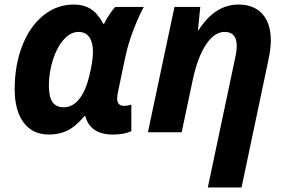

<svg xmlns="http://www.w3.org/2000/svg" viewBox="-20 -576 1250 836"><path d="M433.1 -472.2Q442.4 -492.2 456.8 -513.4Q471.2 -534.7 481.9 -545.9H606Q584 -505.4 561.3 -446.5Q538.6 -387.7 525.9 -329.1L493.2 -172.9Q490.2 -158.2 490.2 -147Q490.2 -115.2 520 -115.2Q537.6 -115.2 551.8 -121.1V-4.9Q521 9.8 471.2 9.8Q373 9.8 351.1 -70.8H348.1Q308.6 -24.4 273.2 -7.3Q237.8 9.8 192.9 9.8Q122.1 9.8 83 -42.2Q43.9 -94.2 43.9 -188Q43.9 -291.5 76.7 -376.2Q109.4 -460.9 168.5 -508.5Q227.5 -556.2 300.8 -556.2Q344.2 -556.2 374.8 -537.1Q405.3 -518.1 430.2 -472.2ZM257.8 -108.9Q295.4 -108.9 323.7 -143.3Q352.1 -177.7 368.4 -243.4Q384.8 -309.1 384.8 -351.1Q384.8 -390.1 369.1 -413.6Q353.5 -437 321.8 -437Q287.1 -437 257.6 -403.8Q228 -370.6 210.4 -315.7Q192.9 -260.7 192.9 -202.1Q192.9 -153.8 208.7 -131.3Q224.6 -108.9 257.8 -108.9Z M1031.7 240.2H884.8L1002.9 -318.8Q1010.7 -352.1 1010.7 -377Q1010.7 -437 958 -437Q913.1 -437 876.5 -381.3Q839.8 -325.7 818.8 -226.1L771 0H624L739.7 -545.9H852.1L841.8 -444.8H844.7Q916 -556.2 1018.1 -556.2Q1085.4 -556.2 1122.3 -515.4Q1159.2 -474.6 1159.2 -398.9Q1159.2 -363.3 1147.9 -311Z"/></svg>

Font: Zoram GWebM
Style: Bold Italic
Weight: 700
Italic angle: -12°
Foundry: Ascender Corporation
Version: Version 1.000